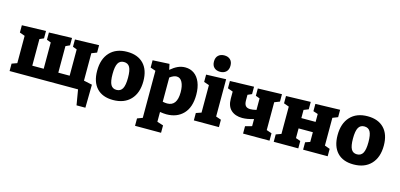

<svg xmlns="http://www.w3.org/2000/svg" viewBox="-83 -1362 4496 2159"><g transform="rotate(15 2164.5 -282.5)"><path d="M861 -431V-112L959 -91L955 178H852L822 0H25V-86L86 -108V-426L25 -448V-533L304 -541V-455L256 -434V-124H389V-430L340 -448V-533L607 -541V-455L559 -433V-124H691V-430L643 -448V-533L922 -541V-455Z M1508 -278Q1508 -141 1434.5 -63.5Q1361 14 1231 14Q1108 14 1041.5 -57Q975 -128 975 -259Q975 -396 1047.5 -473.5Q1120 -551 1249 -551Q1372 -551 1440 -480Q1508 -409 1508 -278ZM1152 -267Q1152 -181 1173 -143.5Q1194 -106 1240 -106Q1288 -106 1309.5 -145.5Q1331 -185 1331 -271Q1331 -357 1310 -394Q1289 -431 1242 -431Q1195 -431 1173.5 -392.5Q1152 -354 1152 -267Z M2122 -284Q2122 -139 2049 -62.5Q1976 14 1853 14Q1824 14 1778 7V121L1850 144V230H1547V144L1608 121V-427L1547 -448V-533L1741 -543L1755 -477Q1798 -514 1839 -532.5Q1880 -551 1925 -551Q1983 -551 2027.5 -520Q2072 -489 2097 -428.5Q2122 -368 2122 -284ZM1945 -267Q1945 -340 1922 -383.5Q1899 -427 1857 -427Q1822 -427 1778 -394V-112Q1807 -106 1830 -106Q1945 -106 1945 -267Z M2401 -541V-107L2462 -86V0H2170V-86L2231 -107V-427L2170 -448V-533ZM2217 -699Q2217 -745 2243.5 -770Q2270 -795 2314 -795Q2357 -795 2383 -770.5Q2409 -746 2409 -700Q2409 -654 2382.5 -629Q2356 -604 2313 -604Q2269 -604 2243 -628.5Q2217 -653 2217 -699Z M3051 -455 2990 -431V-107L3051 -86V0H2743V-86L2820 -107V-190Q2746 -167 2688 -167Q2605 -167 2556.5 -211.5Q2508 -256 2508 -344V-426L2447 -448V-533L2726 -541V-455L2678 -434V-370Q2678 -325 2695.5 -305.5Q2713 -286 2750 -286Q2775 -286 2820 -296V-430L2772 -448V-533L3051 -541Z M3728 -541V-455L3667 -431V-108L3728 -86V0H3442V-86L3497 -105V-218H3331V-105L3386 -86V0H3100V-86L3161 -108V-426L3100 -448V-533L3386 -541V-455L3331 -433V-338H3497V-430L3442 -448V-533Z M4307 -278Q4307 -141 4233.5 -63.5Q4160 14 4030 14Q3907 14 3840.5 -57Q3774 -128 3774 -259Q3774 -396 3846.5 -473.5Q3919 -551 4048 -551Q4171 -551 4239 -480Q4307 -409 4307 -278ZM3951 -267Q3951 -181 3972 -143.5Q3993 -106 4039 -106Q4087 -106 4108.5 -145.5Q4130 -185 4130 -271Q4130 -357 4109 -394Q4088 -431 4041 -431Q3994 -431 3972.5 -392.5Q3951 -354 3951 -267Z"/></g></svg>

Font: Bitter Pro ExtraBold
Style: Regular
Weight: 800
Designer: Sol Matas, and Bitter project Authors
Foundry: Sol Matas
Version: Version 1.010